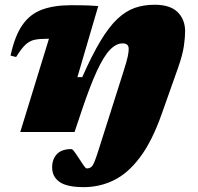

<svg xmlns="http://www.w3.org/2000/svg" viewBox="-20 -557 837 810"><path d="M333.5 232.5Q262.5 232.5 231.2 210.5Q200 188.5 200 149Q200 114.5 220 93.2Q240 72 281 72Q286 72 295.2 84.8Q304.5 97.5 314 112.5Q324 128 332.8 140.8Q341.5 153.5 346 153.5Q362 153.5 370.2 141.8Q378.5 130 393 84.5L501 -255.5Q515.5 -301 519.2 -319.8Q523 -338.5 523 -350.5Q523 -374 497.5 -374Q470 -374 443.8 -346.8Q417.5 -319.5 388.5 -256.8Q359.5 -194 323.5 -86.5L294.5 0H65.5L186.5 -393.5H179Q146.5 -393.5 125.5 -389Q104.5 -384.5 87.2 -368.2Q70 -352 48 -316.5L24.5 -322.5Q42.5 -406 74.8 -452Q107 -498 157.5 -516.5Q208 -535 280 -535Q303 -535 319.5 -534.8Q336 -534.5 353.2 -534Q370.5 -533.5 394.5 -531.5L306.5 -231.5H327Q368 -324.5 404 -384.2Q440 -444 475.2 -477.2Q510.5 -510.5 548.8 -523.8Q587 -537 632 -537Q698 -537 729.5 -505.8Q761 -474.5 761 -424.5Q761 -400.5 755.8 -363Q750.5 -325.5 730.5 -269L662.5 -77Q621.5 39.5 570.2 107.2Q519 175 459.5 203.8Q400 232.5 333.5 232.5Z"/></svg>

Font: Newsreader 6pt ExtraBold
Style: Italic
Weight: 800
Italic angle: -17°
Designer: Hugues Gentile
Foundry: Production Type
Version: Version 1.003; ttfautohint (v1.8.3)